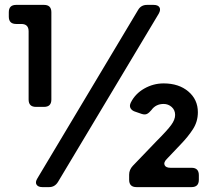

<svg xmlns="http://www.w3.org/2000/svg" viewBox="-20 -765 865 785"><path d="M127 -328Q97 -328 97 -358V-637Q97 -667 67 -667H46Q16 -667 16 -697V-715Q16 -745 46 -745H160Q190 -745 190 -715V-358Q190 -328 160 -328ZM153 0Q136 0 129.5 -10Q123 -20 133 -36L545 -725Q557 -745 581 -745H608Q626 -745 632 -735Q638 -725 629 -709L217 -21Q204 0 181 0ZM538 0Q508 0 508 -30V-51Q508 -71 523 -87L620 -188Q664 -232 680 -254Q696 -276 696 -295Q696 -315 682 -327.5Q668 -340 649 -340Q617 -340 599 -315Q590 -304 581.5 -299.5Q573 -295 560 -299L534 -308Q520 -312 514 -322Q508 -332 515 -346Q533 -382 570 -403Q607 -424 649 -424Q711 -424 750 -391Q789 -358 789 -306Q789 -268 769 -237Q749 -206 719 -175L662 -115Q648 -101 653 -90Q658 -79 677 -79H763Q793 -79 793 -49V-30Q793 0 763 0Z"/></svg>

Font: Pitagon Sans Text
Style: Bold
Weight: 700
Designer: Travis Tran
Foundry: Pitagon
Version: Version 1.001; ttfautohint (v1.8.4.7-5d5b);gftools[0.9.26]